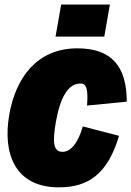

<svg xmlns="http://www.w3.org/2000/svg" viewBox="-20 -804 573 837"><path d="M222.2 -644.5H434.6L459 -784.2H246.6ZM236.3 12.7C364.7 12.7 449.2 -44.9 499 -211.9L340.8 -252.9C320.8 -181.2 288.6 -142.1 252.9 -142.1C212.4 -142.1 208 -182.6 223.6 -272.5C243.2 -382.3 277.8 -439.9 331.1 -439.9C356.4 -439.9 365.2 -415 359.4 -343.8L532.7 -360.8C532.2 -513.2 468.3 -593.3 317.4 -593.3C141.1 -593.3 48.8 -465.3 20.5 -304.7C-9.8 -132.3 46.9 12.7 236.3 12.7Z"/></svg>

Font: Decalotype Black Italic
Style: Regular
Weight: 900
Italic angle: -10°
Designer: Alfredo Marco Pradil
Foundry: Alfredo Marco Pradil
Version: Version 1.0